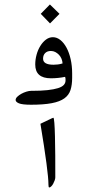

<svg xmlns="http://www.w3.org/2000/svg" viewBox="-20 -867 389 851"><path d="M243.7 -805.7 201.7 -763.2 160.6 -805.7 201.2 -847.2ZM217.3 -580.1Q226.6 -580.1 236.6 -581.3Q246.6 -582.5 257.3 -585.9Q256.8 -596.2 252.7 -606.4Q248.5 -616.7 241.2 -624.3Q233.9 -631.8 224.9 -636.5Q215.8 -641.1 205.6 -641.1Q189.5 -641.1 180.2 -631.8Q170.9 -622.6 170.9 -606.9Q170.9 -580.1 217.3 -580.1ZM299.8 -522Q299.8 -490.7 292.5 -468Q285.2 -445.3 265.1 -430.9Q245.1 -416.5 209.5 -409.7Q173.8 -402.8 117.7 -402.8Q79.1 -402.8 64.2 -408.9Q49.3 -415 49.3 -423.8Q49.3 -431.2 56.6 -438.2Q64 -445.3 74.5 -451.2Q85 -457 96.9 -460.7Q108.9 -464.4 117.7 -464.4H120.6Q161.6 -464.4 190.4 -467.5Q219.2 -470.7 237.1 -476.3Q254.9 -481.9 262.7 -490.5Q270.5 -499 270.5 -510.7Q270.5 -515.1 270.3 -519Q270 -522.9 268.6 -526.4Q237.8 -520 205.6 -520Q136.2 -520 136.2 -581.1Q136.2 -603 142.1 -624.5Q147.9 -646 158.7 -663.3Q169.4 -680.7 183.6 -691.4Q197.8 -702.1 214.4 -702.1Q231.9 -702.1 247.6 -689.7Q263.2 -677.2 274.9 -655.5Q286.6 -633.8 293.2 -604.5Q299.8 -575.2 299.8 -541.5ZM225.1 -81.1Q225.1 -75.2 222.4 -67.6Q219.7 -60.1 215.8 -52.7Q211.9 -45.4 207 -40.8Q202.1 -36.1 198.2 -36.1Q194.8 -36.1 194.8 -48.3Q194.8 -104 159.2 -318.4L209 -342.3Q214.8 -345.2 216.3 -345.2Q219.2 -345.2 220.9 -322.5Q222.7 -299.8 223.6 -262.5Q224.6 -225.1 224.9 -177.5Q225.1 -129.9 225.1 -81.1Z"/></svg>

Font: XB Kayhan
Style: Regular
Weight: 400
Designer: Behnam
Foundry: Irmug
Version: Version 7.300 2009